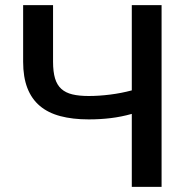

<svg xmlns="http://www.w3.org/2000/svg" viewBox="-20 -731 730 751"><path d="M612 0H495.5V-285.5Q454.5 -274 413.2 -269Q372 -264 327 -264Q264 -264 216 -276.8Q168 -289.5 135.8 -316.8Q103.5 -344 87 -386.8Q70.5 -429.5 70.5 -489.5V-711H187.5V-489.5Q187.5 -450.5 195.2 -424.5Q203 -398.5 220 -383.2Q237 -368 263.2 -361.8Q289.5 -355.5 327 -355.5Q366.5 -355.5 410.5 -361Q454.5 -366.5 495.5 -377.5V-711H612Z"/></svg>

Font: Roberto Sans Medium
Style: Regular
Weight: 500
Designer: Google (font) & Cristiano Sobral (main changes)
Version: Version 1.000;October 12, 2021;FontCreator 14.0.0.2814 64-bi